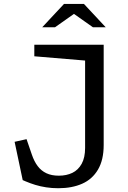

<svg xmlns="http://www.w3.org/2000/svg" viewBox="-20 -961 660 992"><path d="M111 -24.5Q104.2 -27.7 97.3 -30.5L55.5 -228.3L117.2 -242L144.3 -163Q156.5 -126.8 174.7 -102.8Q192.8 -78.7 219.6 -66Q246.3 -53.3 283.7 -53.3Q323.7 -53.3 354 -68Q384.3 -82.7 402 -114.7Q419.7 -146.7 419.7 -196.7V-683.5L443.2 -646.2L157.3 -670.2V-730H515.7V-211.8Q515.7 -134.7 486.3 -84.8Q457 -35 404.6 -11.8Q352.2 11.5 281 11.5Q248.2 11.5 218.3 6.8Q188.5 2.2 162.3 -5.8Q136.2 -13.8 111 -24.5ZM310.7 -940.7H413.7L526.3 -820H460.3L348.8 -898.7H375.5L264 -820H198Z"/></svg>

Font: Monaspace Xenon Var
Style: Regular
Weight: 400
Designer: Riley Cran and the Lettermatic Team
Version: Version 1.000 (Monaspace Xenon Var)